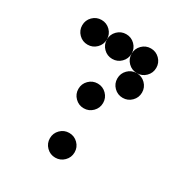

<svg xmlns="http://www.w3.org/2000/svg" viewBox="-162 -802 870 921"><g transform="rotate(30 273.5 -342.0)"><path d="M205.1 -615.2Q205.1 -586.9 185.1 -566.9Q165 -546.9 136.7 -546.9Q108.4 -546.9 88.4 -566.9Q68.4 -586.9 68.4 -615.2Q68.4 -643.6 88.4 -663.6Q108.4 -683.6 136.7 -683.6Q165 -683.6 185.1 -663.6Q205.1 -643.6 205.1 -615.2ZM341.8 -615.2Q341.8 -586.9 321.8 -566.9Q301.8 -546.9 273.4 -546.9Q245.1 -546.9 225.1 -566.9Q205.1 -586.9 205.1 -615.2Q205.1 -643.6 225.1 -663.6Q245.1 -683.6 273.4 -683.6Q301.8 -683.6 321.8 -663.6Q341.8 -643.6 341.8 -615.2ZM478.5 -615.2Q478.5 -586.9 458.5 -566.9Q438.5 -546.9 410.2 -546.9Q381.8 -546.9 361.8 -566.9Q341.8 -586.9 341.8 -615.2Q341.8 -643.6 361.8 -663.6Q381.8 -683.6 410.2 -683.6Q438.5 -683.6 458.5 -663.6Q478.5 -643.6 478.5 -615.2ZM478.5 -478.5Q478.5 -450.2 458.5 -430.2Q438.5 -410.2 410.2 -410.2Q381.8 -410.2 361.8 -430.2Q341.8 -450.2 341.8 -478.5Q341.8 -506.8 361.8 -526.9Q381.8 -546.9 410.2 -546.9Q438.5 -546.9 458.5 -526.9Q478.5 -506.8 478.5 -478.5ZM341.8 -341.8Q341.8 -313.5 321.8 -293.5Q301.8 -273.4 273.4 -273.4Q245.1 -273.4 225.1 -293.5Q205.1 -313.5 205.1 -341.8Q205.1 -370.1 225.1 -390.1Q245.1 -410.2 273.4 -410.2Q301.8 -410.2 321.8 -390.1Q341.8 -370.1 341.8 -341.8ZM341.8 -68.4Q341.8 -40 321.8 -20Q301.8 0 273.4 0Q245.1 0 225.1 -20Q205.1 -40 205.1 -68.4Q205.1 -96.7 225.1 -116.7Q245.1 -136.7 273.4 -136.7Q301.8 -136.7 321.8 -116.7Q341.8 -96.7 341.8 -68.4Z"/></g></svg>

Font: DatDot
Style: Bold
Weight: 700
Designer: GGBot
Version: 1.00